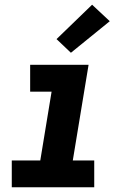

<svg xmlns="http://www.w3.org/2000/svg" viewBox="-20 -795 540 815"><path d="M30 0V-114H151L199 -406H108V-520H356L289 -114H380V0ZM281 -571 220 -629 371 -775 446 -705Z"/></svg>

Font: Iosevka Heavy Oblique
Style: Regular
Weight: 900
Italic angle: -9°
Monospace: yes
Designer: Belleve Invis
Foundry: Belleve Invis
Version: Version 32.5.0; ttfautohint (v1.8.4)